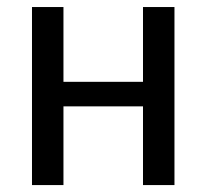

<svg xmlns="http://www.w3.org/2000/svg" viewBox="-20 -534 596 554"><path d="M72.3 -513.7V0H163.1V-227.1H392.6V0H483.4V-513.7H392.6V-297.9H163.1V-513.7Z"/></svg>

Font: Roboto Flex
Style: Regular
Weight: 400
Designer: Berlow after Robertson
Foundry: Google
Version: Version 3.200;gftools[0.9.32]